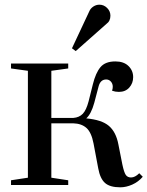

<svg xmlns="http://www.w3.org/2000/svg" viewBox="-20 -789 629 819"><path d="M399 -71 379 -177Q370 -224 349 -243Q328 -262 292 -263H199V-31L271 -20V0H27V-20L99 -31V-487L27 -497V-518H271V-497L199 -487V-286H293Q318 -288 333 -303.5Q348 -319 358 -357L376 -429Q388 -478 408.5 -502.5Q429 -527 472 -527Q508 -527 528 -507.5Q548 -488 548 -460Q548 -434 531.5 -415.5Q515 -397 487 -397Q472 -397 458 -402Q461 -411 461 -419Q461 -432 453 -441Q445 -450 433 -450Q409 -450 401 -422L382 -350Q369 -303 348 -284Q414 -278 444.5 -252Q475 -226 485 -173L502 -87Q509 -54 516.5 -43Q524 -32 539 -32Q556 -32 574 -50L589 -35Q570 -13 544 -1.5Q518 10 493 10Q449 10 428 -8.5Q407 -27 399 -71ZM287 -583 361 -741Q366 -753 378 -761Q390 -769 404 -769Q423 -769 437 -755Q451 -741 451 -722Q451 -699 434 -687L303 -571Z"/></svg>

Font: Prata
Style: Regular
Weight: 400
Designer: Ivan Petrov
Foundry: Cyreal
Version: Version 2.000